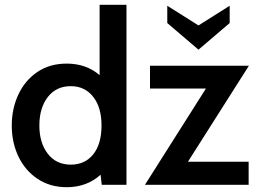

<svg xmlns="http://www.w3.org/2000/svg" viewBox="-20 -770 1077 800"><path d="M507 -750V0H404L399 -42Q342 10 258 10Q189 10 137 -24.5Q85 -59 57 -117.5Q29 -176 29 -247Q29 -317 56.5 -376Q84 -435 135.5 -470Q187 -505 258 -505Q339 -505 395 -457V-750ZM403 -247Q403 -323 368 -367Q333 -411 275 -411Q214 -411 179 -365.5Q144 -320 144 -247Q144 -175 179 -129.5Q214 -84 275 -84Q334 -84 368.5 -127Q403 -170 403 -247ZM763 -96H1016V0H584L838 -401H605V-496H1017ZM677 -674V-746L807 -664L937 -746V-674L807 -563Z"/></svg>

Font: Cabin SemiBold
Style: Regular
Weight: 600
Designer: Pablo Impallari
Foundry: Pablo Impallari. http://www.impallari.com Igino Marini. http://www.ikern.com
Version: Version 2.200